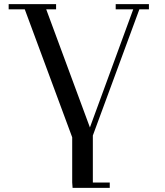

<svg xmlns="http://www.w3.org/2000/svg" viewBox="-20 -722 798 931"><path d="M22 -676.8V-702.1H252V-676.8H204.1L416 -104L626 -676.8H541V-702.1H702.1V-676.8H655.8L430.2 -64.9V163.1H512.2V189H332L330.1 163.1V-56.2L100.1 -676.8Z"/></svg>

Font: Dehuti
Style: Bold
Weight: 700
Version: Version 1.2